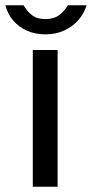

<svg xmlns="http://www.w3.org/2000/svg" viewBox="-44 -706 347 726"><path d="M173.8 0H80V-517H173.8ZM128.2 -576.1Q88.8 -576.1 57.3 -590.2Q25.8 -604.3 5.2 -629.2Q-15.4 -654 -23.8 -686.1H44.9Q47.1 -682.2 48.4 -680.9Q61 -660.2 79.3 -647Q97.6 -633.8 128.2 -633.8Q159.1 -633.8 179 -648.4Q199 -663 212.9 -686.1H283.3Q274.6 -656.1 253.2 -631.1Q231.9 -606.1 199.9 -591.1Q167.9 -576.1 128.2 -576.1Z"/></svg>

Font: Public Sans VF
Style: Regular
Weight: 400
Designer: Pablo Impallari, Rodrigo Fuenzalida (Modified by Dan O. Williams and USWDS)
Version: Version 1.003